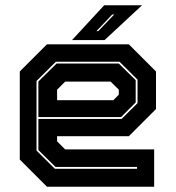

<svg xmlns="http://www.w3.org/2000/svg" viewBox="-20 -708 666 728"><path d="M468.5 -540 571.5 -437V-294.5L468.5 -191.5H196.5V-172L227 -141.5H564.5V0H158L55 -103V-437L158 -540ZM430.5 -467 494.5 -404V-319.5L439 -264H125.5V-399L194.5 -467ZM433 -474H192L118.5 -401V-137L188 -68H499.5V-75H190.5L125.5 -139V-257H441L501.5 -317V-406ZM399.5 -398.5H227L196.5 -368V-328H409.5L430.5 -349V-368ZM253 -556 375 -688H518.5L376.5 -556ZM345.5 -590H352.5L413 -653H405.5Z"/></svg>

Font: Tourney ExtraBold
Style: Regular
Weight: 800
Designer: Tyler Finck
Foundry: Etcetera Type Co
Version: Version 1.015